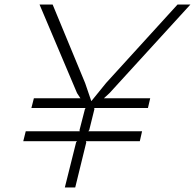

<svg xmlns="http://www.w3.org/2000/svg" viewBox="-20 -830 863 850"><path d="M823 -810 465 -418 440 -395H645L635 -352H397L398 -347L375 -254L371 -249H609L599 -205H360L362 -200L313 0H267L317 -200L321 -205H83L94 -249H333L332 -254L356 -347L359 -352H119L130 -395H336L321 -418L155 -810H213L357 -462L384 -383H385L450 -463L766 -810Z"/></svg>

Font: TypoPRO Sinkin Sans
Style: 200 X Light Italic
Weight: 200
Italic angle: -112°
Designer: Keith Bates
Foundry: K-Type
Version: Sinkin Sans (version 1.0)  by Keith Bates   •   © 2014   www